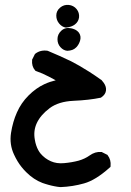

<svg xmlns="http://www.w3.org/2000/svg" viewBox="-20 -427 540 791"><path d="M228.5 343.8Q222.2 343.3 215.8 342.3Q209.5 341.3 203.4 340.1Q197.3 338.9 190.9 337.4Q184.6 335.9 178.7 334.2Q172.9 332.5 166.7 330.6Q160.6 328.6 154.8 326.7Q118.7 313 87.9 282.2Q77.6 272 68.6 260.7Q59.6 249.5 52 236.8Q44.4 224.1 38.1 210.4Q18.1 168.5 25.4 120.6Q32.7 74.2 49.8 36.1Q66.9 -2.9 97.4 -33.4Q127.9 -64 162.6 -80.1Q173.8 -85.4 185.8 -89.4Q197.8 -93.3 209.5 -96.2Q195.3 -104 181.2 -111.3Q155.3 -125 128.4 -134.3L126 -135.3L124.5 -137.2Q109.9 -153.8 112.3 -179.7V-181.6L113.3 -183.1L123 -202.6L124 -204.6L126 -206.1Q147 -222.2 176.3 -217.8L177.2 -217.3L178.7 -216.8Q225.6 -197.3 272.5 -174.8Q288.1 -167 307.1 -156Q326.2 -145 348.4 -130.9Q370.6 -116.7 396 -98.6L397 -98.1L397.9 -97.7Q403.3 -91.3 407.7 -85.4Q418.9 -69.3 416.5 -53.2Q414.1 -37.1 397.9 -26.4L396.5 -24.9L394.5 -24.4Q348.1 -14.6 282.7 -11.7Q221.2 -8.8 184.6 18.6Q147.5 46.4 131.8 79.6Q116.7 111.8 123.5 148.4Q125.5 161.1 129.2 171.9Q132.8 182.6 137.5 191.2Q142.1 199.7 147.5 206.1Q156.2 216.3 166.7 224.1Q177.2 231.9 189.5 237.3Q213.4 248 244.1 245.1Q276.4 242.2 303.7 234.9Q329.6 227.5 348.6 213.9Q372.1 196.8 397.5 199.2H399.4L400.9 200.2L420.4 210L422.4 210.9L423.8 212.9Q438 231.4 435.5 256.8L435.1 260.7L432.1 263.2Q374 315.4 326.2 328.6Q279.8 341.8 230 343.8H229ZM256.8 -217.8Q241.2 -219.2 229 -232.7Q216.8 -246.1 216.8 -265.6Q216.8 -285.6 231.9 -299.8Q248 -315.4 272.5 -310.5Q279.8 -309.1 285.9 -306.6Q292 -304.2 297.1 -300.3Q302.2 -296.4 305.7 -291.5Q315.4 -276.9 309.6 -258.3Q308.6 -255.9 307.6 -253.2Q306.6 -250.5 305.4 -248Q304.2 -245.6 302.7 -243.2Q301.3 -240.7 299.8 -238.8Q298.3 -236.8 296.6 -234.6Q294.9 -232.4 293 -231Q286.6 -224.6 277.8 -221.4Q269 -218.3 258.3 -217.8H257.8ZM250.5 -313.5Q234.9 -316.4 223.6 -330.1Q211.9 -344.2 211.9 -362.8Q211.9 -382.3 227.5 -395.5Q243.2 -408.7 263.2 -406.7Q272.9 -405.8 281.2 -401.4Q289.6 -397 295.7 -389.4Q301.8 -381.8 304.2 -373.3Q306.6 -364.7 305.7 -355.5Q303.2 -337.4 288.6 -326.2Q275.4 -315.9 252.9 -313.5H251.5Z"/></svg>

Font: NaikaiFont
Style: Bold
Weight: 700
Version: Version 1.89